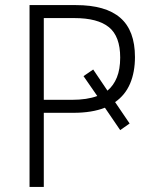

<svg xmlns="http://www.w3.org/2000/svg" viewBox="-20 -734 603 754"><path d="M96 0V-714H278Q395 -714 452.5 -664Q510 -614 510 -510Q510 -451 491 -406Q472 -361 432 -333L489 -249L452 -223L392 -311Q341 -291 269 -291H152V0ZM262 -342Q322 -342 362 -357L308 -435L346 -461L402 -378Q426 -398 439 -430Q452 -462 452 -508Q452 -591 408 -627Q364 -663 272 -663H152V-342Z"/></svg>

Font: Noto Sans Mono SemiCondensed Light
Style: Regular
Weight: 300
Width: 4
Designer: Monotype Design Team
Foundry: Monotype Imaging Inc.
Version: Version 2.014; ttfautohint (v1.8.4.7-5d5b)